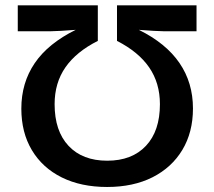

<svg xmlns="http://www.w3.org/2000/svg" viewBox="-20 -708 824 738"><path d="M391.6 10.7Q291.5 10.7 217.3 -26.1Q143.1 -63 102.5 -130.9Q62 -198.7 62 -290.5Q62 -389.6 113.5 -465.3Q165 -541 271 -593.3Q237.8 -590.8 213.9 -589.4Q189.9 -587.9 175.8 -587.9H48.3V-687.5H356V-550.8Q273.4 -509.3 231.7 -449.5Q189.9 -389.6 189.9 -307.6Q189.9 -204.6 243.4 -147.5Q296.9 -90.3 392.1 -90.3Q487.3 -90.3 541 -147.5Q594.7 -204.6 594.7 -307.6Q594.7 -388.7 553.5 -448.7Q512.2 -508.8 429.7 -550.8V-687.5H735.4V-587.9H608.4Q594.2 -587.9 570.8 -589.4Q547.4 -590.8 513.7 -593.3Q618.2 -541.5 669.9 -465.8Q721.7 -390.1 721.7 -291Q721.7 -199.7 680.9 -131.8Q640.1 -64 566.2 -26.6Q492.2 10.7 391.6 10.7Z"/></svg>

Font: Arimo SemiBold
Style: Regular
Weight: 600
Designer: Steve Matteson
Foundry: Monotype Imaging Inc.
Version: Version 1.33